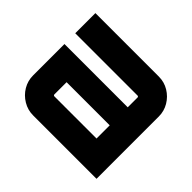

<svg xmlns="http://www.w3.org/2000/svg" viewBox="-132 -769 957 957"><g transform="rotate(45 347.0 -290.0)"><path d="M193 0Q155 0 122.5 -19.5Q90 -39 71 -71Q52 -103 52 -141V-362H498V-432Q498 -434 496 -436Q494 -438 492 -438H52V-580H499Q538 -580 570 -560.5Q602 -541 621 -509Q640 -477 640 -439V0ZM200 -142H498V-235H194V-148Q194 -146 196 -144Q198 -142 200 -142Z"/></g></svg>

Font: Orbitron ExtraBold
Style: Regular
Weight: 800
Designer: Matt McInerney
Foundry: The League of Moveable Type
Version: Version 2.001